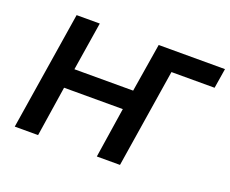

<svg xmlns="http://www.w3.org/2000/svg" viewBox="-114 -890 1286 1075"><g transform="rotate(20 528.5 -352.5)"><path d="M61 0 173 -705H311L265 -416H615L662 -705H1057L1038 -587H781L688 0H550L596 -299H246L200 0Z"/></g></svg>

Font: Nunito Sans 6pt
Style: Bold Italic
Weight: 700
Italic angle: -9°
Version: Version 3.101;gftools[0.9.27]